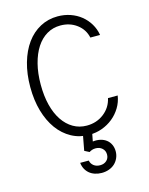

<svg xmlns="http://www.w3.org/2000/svg" viewBox="-138 -796 876 1127"><g transform="rotate(-15 300.0 -232.5)"><path d="M486 -170Q474 -115 429.5 -80.5Q385 -46 325 -46Q280 -46 243 -67.5Q206 -89 179.5 -128.5Q153 -168 139 -223.5Q125 -279 125 -348Q125 -417 139.5 -473.5Q154 -530 180 -570Q206 -610 243 -632Q280 -654 326 -654Q383 -654 425 -622.5Q467 -591 478 -540H537Q531 -577 512 -608.5Q493 -640 465 -662.5Q437 -685 401 -697.5Q365 -710 324 -710Q266 -710 217.5 -684Q169 -658 134.5 -610.5Q100 -563 81 -496.5Q62 -430 62 -350Q62 -270 81 -204Q100 -138 134.5 -90.5Q169 -43 217.5 -16.5Q266 10 324 10Q366 10 403 -3.5Q440 -17 469.5 -41Q499 -65 519 -98Q539 -131 545 -170ZM282 155H230Q232 175 240.5 191.5Q249 208 263 220Q277 232 296.5 238.5Q316 245 338 245Q362 245 382.5 237.5Q403 230 417.5 216.5Q432 203 440.5 184Q449 165 449 143Q449 121 440.5 102.5Q432 84 416.5 72Q401 60 380 55Q359 50 334 53L349 -25H293L271 93L300 108Q307 103 317 99.5Q327 96 339 96Q363 96 379 110.5Q395 125 395 148Q395 171 379.5 185Q364 199 340 199Q317 199 301.5 187Q286 175 282 155Z"/></g></svg>

Font: CommitMonoV143 ExtLt
Style: Regular
Weight: 200
Monospace: yes
Designer: Eigil Nikolajsen
Foundry: Eigil Nikolajsen
Version: Version 1.143